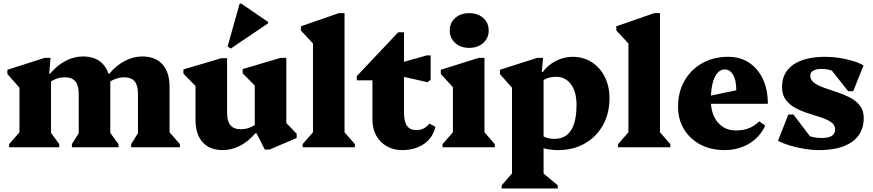

<svg xmlns="http://www.w3.org/2000/svg" viewBox="-20 -840 4980 1095"><path d="M728 0V-18L782 -105L767 -76V-303Q767 -353 748 -376Q729 -399 688 -399Q663 -399 638.5 -390Q614 -381 594 -364V-420H604Q643 -467 691.5 -492.5Q740 -518 792 -518Q866 -518 906.5 -473Q947 -428 947 -345V-76L931 -104L1006 -18V0ZM32 0V-18L107 -104L91 -76V-369L134 -291L22 -418V-442L235 -510H268L261 -420H271V-76L255 -104L318 -18V0ZM390 0V-18L444 -105L429 -76V-303Q429 -353 410 -376Q391 -399 350 -399Q297 -399 256 -364V-420H266Q305 -467 353.5 -492.5Q402 -518 454 -518Q528 -518 568.5 -473Q609 -428 609 -345V-76L593 -104L656 -18V0ZM556 -301V-387H609V-301Z M1250 16Q1176 16 1135.5 -29Q1095 -74 1095 -157V-403L1138 -306L1026 -420V-444L1242 -508H1275V-199Q1275 -149 1294 -126Q1313 -103 1354 -103Q1380 -103 1404.5 -112.5Q1429 -122 1448 -138V-82H1438Q1399 -35 1350.5 -9.5Q1302 16 1250 16ZM1490 13 1443 -80H1433V-405L1476 -308L1364 -422V-446L1580 -510H1613V-105L1570 -183L1672 -77V-53L1517 13ZM1296 -563 1278 -575 1347 -820H1355L1509 -715V-707Z M1706 0V-18L1781 -104L1765 -76V-629L1808 -546L1696 -666V-690L1912 -765H1945V-76L1929 -104L2004 -18V0Z M2273 16Q2224 16 2185.5 -6Q2147 -28 2125.5 -67Q2104 -106 2104 -157V-460L2147 -382H2015V-406L2251 -656H2284V-199Q2284 -147 2301 -122.5Q2318 -98 2355 -98Q2399 -98 2429 -135L2463 -117Q2450 -56 2399 -20Q2348 16 2273 16ZM2418 -371 2221 -416V-470L2414 -524H2436V-385Z M2504 0V-18L2579 -104L2563 -76V-374L2606 -296L2494 -418V-442L2710 -510H2743V-76L2727 -104L2802 -18V0ZM2656 -567Q2607 -567 2576 -595Q2545 -623 2545 -666Q2545 -710 2576 -737.5Q2607 -765 2656 -765Q2705 -765 2736 -737.5Q2767 -710 2767 -666Q2767 -623 2736 -595Q2705 -567 2656 -567Z M3163 16Q3068 16 3013 -28V-120Q3045 -81 3074.5 -64.5Q3104 -48 3142 -48Q3184 -48 3212 -69.5Q3240 -91 3254 -134Q3268 -177 3268 -242Q3268 -316 3236.5 -359Q3205 -402 3152 -402Q3126 -402 3104 -394.5Q3082 -387 3065 -372V-429H3075Q3104 -469 3150 -492.5Q3196 -516 3245 -516Q3307 -516 3354.5 -485.5Q3402 -455 3429 -402Q3456 -349 3456 -279Q3456 -193 3418.5 -126Q3381 -59 3315 -21.5Q3249 16 3163 16ZM2841 235V217L2916 131L2900 159V-369L2943 -291L2831 -418V-442L3044 -510H3077L3070 -429H3080V161L3065 137L3161 217V235Z M3505 0V-18L3580 -104L3564 -76V-629L3607 -546L3495 -666V-690L3711 -765H3744V-76L3728 -104L3803 -18V0Z M4112 16Q4034 16 3974.5 -15.5Q3915 -47 3881 -103Q3847 -159 3847 -231Q3847 -315 3883.5 -379Q3920 -443 3984.5 -479.5Q4049 -516 4133 -516Q4200 -516 4250.5 -483.5Q4301 -451 4330 -391Q4359 -331 4359 -248H3977V-283L4179 -325Q4179 -385 4160.5 -414.5Q4142 -444 4113 -444Q4089 -444 4071 -423Q4053 -402 4043.5 -362.5Q4034 -323 4034 -269Q4034 -190 4073 -143Q4112 -96 4178 -96Q4259 -96 4310 -148L4344 -124Q4316 -60 4254 -22Q4192 16 4112 16Z M4651 16Q4611 16 4568 9Q4525 2 4485.5 -10Q4446 -22 4417 -37L4476 -187H4505L4641 -8H4538V-108Q4552 -83 4586.5 -68Q4621 -53 4666 -53Q4704 -53 4723.5 -65Q4743 -77 4743 -102Q4743 -127 4721 -142.5Q4699 -158 4664.5 -169.5Q4630 -181 4591.5 -193Q4553 -205 4518.5 -223Q4484 -241 4462 -270Q4440 -299 4440 -344Q4440 -427 4504.5 -471.5Q4569 -516 4689 -516Q4726 -516 4765.5 -510Q4805 -504 4842 -493Q4879 -482 4905 -467L4846 -320H4817L4681 -492H4784V-392Q4770 -418 4736.5 -432.5Q4703 -447 4666 -447Q4635 -447 4618 -437Q4601 -427 4601 -409Q4601 -384 4623 -368Q4645 -352 4680 -339.5Q4715 -327 4753.5 -314.5Q4792 -302 4827 -284Q4862 -266 4884 -238Q4906 -210 4906 -167Q4906 -79 4840 -31.5Q4774 16 4651 16Z"/></svg>

Font: Platypi Light ExtraBold
Style: Regular
Weight: 800
Version: Version 1.200